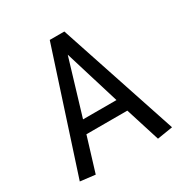

<svg xmlns="http://www.w3.org/2000/svg" viewBox="-155 -779 878 913"><g transform="rotate(-30 283.5 -322.0)"><path d="M453.1 9.8 393.6 -178.7H168.9L111.3 9.8L29.3 0L242.2 -654.3H322.3L538.1 -3.9ZM281.2 -550.8 190.4 -248H374Z"/></g></svg>

Font: Puritan
Style: Regular
Weight: 400
Version: 2.0a